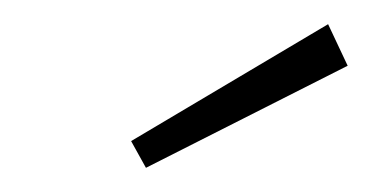

<svg xmlns="http://www.w3.org/2000/svg" viewBox="-20 -788 306 158"><path d="M250 -768.1 266.1 -733.9 100.1 -649.9 87.9 -671.9Z"/></svg>

Font: Fira Sans Compressed UltraLight
Style: Italic
Weight: 200
Width: 3
Italic angle: -8°
Designer: Carrois Corporate & Edenspiekermann AG
Foundry: Carrois Corporate GbR & Edenspiekermann AG
Version: Version 4.203;PS 004.203;hotconv 1.0.88;makeotf.lib2.5.64775